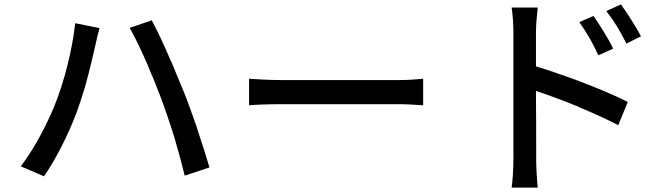

<svg xmlns="http://www.w3.org/2000/svg" viewBox="-20 -800 3040 868"><path d="M927 -43C914 -88 895 -147 875 -207L872 -217C871 -219 871 -221 870 -223L867 -233C865 -238 863 -243 861 -248L858 -258C841 -305 825 -351 810 -387C794 -425 776 -470 757 -515L750 -530C721 -598 690 -664 666 -708L566 -674C591 -632 620 -569 649 -503L653 -493C655 -488 657 -483 659 -478L663 -468C664 -466 665 -465 665 -463L670 -453C684 -418 697 -384 709 -354C719 -326 730 -296 740 -266L743 -256C749 -240 754 -224 759 -208L762 -198C764 -193 765 -188 767 -183L770 -173C787 -116 802 -59 815 -6L927 -43ZM323 -283C337 -320 351 -363 364 -406L367 -417C386 -485 401 -551 410 -590C414 -612 423 -648 430 -673L320 -695C307 -575 270 -429 226 -321C191 -236 137 -131 74 -48L179 -3C233 -81 287 -189 323 -283Z M1893 -444C1868 -442 1832 -438 1784 -438H1251C1197 -438 1139 -442 1106 -444V-324C1140 -327 1196 -329 1251 -329H1784C1828 -329 1871 -325 1893 -324V-444Z M2878 -636C2854 -681 2814 -743 2787 -780L2721 -750C2758 -703 2783 -660 2812 -603L2878 -636ZM2404 -78V-101V-104V-118V-122V-130C2404 -187 2404 -277 2403 -369V-389C2455 -372 2517 -349 2579 -324L2589 -320C2595 -317 2602 -314 2608 -311L2618 -307C2619 -307 2621 -306 2623 -305L2632 -301C2684 -279 2733 -256 2775 -234L2818 -339C2762 -368 2676 -404 2588 -437L2578 -441C2517 -463 2456 -484 2403 -500V-656C2403 -692 2408 -733 2411 -766H2293C2298 -733 2301 -688 2301 -656V-78C2301 -40 2298 13 2293 48H2411C2407 12 2404 -47 2404 -78ZM2752 -580C2730 -627 2690 -689 2663 -728L2599 -700C2633 -652 2659 -607 2685 -550L2752 -580Z"/></svg>

Font: Glow Sans SC Normal Medium
Style: Regular
Weight: 600
Designer: Ryoko NISHIZUKA (kana, bopomofo & ideographs); Paul D. Hunt (Latin, Greek & Cyrillic); Sandoll Communications, Soo-young
Version: Version 0.93